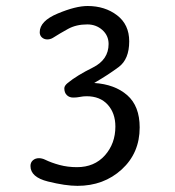

<svg xmlns="http://www.w3.org/2000/svg" viewBox="-20 -872 582 637"><path d="M362.8 -452.1Q362.8 -496.6 337.4 -524.7Q312 -552.7 267.6 -552.7Q255.9 -552.7 245.4 -550.5Q234.9 -548.3 223.1 -548.3Q210 -548.3 201.7 -556.4Q193.4 -564.5 193.4 -579.1Q193.4 -583.5 196.3 -587.9Q199.2 -592.3 204.6 -596.7Q234.9 -621.6 287.6 -647.7Q340.3 -673.8 340.3 -726.1Q340.3 -753.9 319.6 -772.5Q298.8 -791 269.5 -791Q232.9 -791 205.8 -776.1Q178.7 -761.2 155.8 -746.6Q151.9 -744.1 147 -742.7Q142.1 -741.2 137.2 -741.2Q126.5 -741.2 119.1 -747.8Q111.8 -754.4 111.8 -765.1Q111.8 -802.2 171.4 -827.1Q231 -852.1 270.5 -852.1Q328.1 -852.1 368.4 -821.3Q408.7 -790.5 408.7 -734.9Q408.7 -675.3 373.5 -649.4Q338.4 -623.5 299.8 -601.1L292.5 -596.7Q360.8 -592.3 402.1 -556.2Q443.4 -520 443.4 -449.2Q443.4 -364.3 383.8 -309.8Q324.2 -255.4 236.8 -255.4Q197.3 -255.4 139.2 -269.8Q81.1 -284.2 81.1 -321.3Q81.1 -333 89.1 -340.1Q97.2 -347.2 109.4 -347.2Q114.3 -347.2 119.4 -345.9Q124.5 -344.7 129.4 -342.3Q150.4 -332 177.5 -324.7Q204.6 -317.4 235.4 -317.4Q293 -317.4 327.9 -356.4Q362.8 -395.5 362.8 -452.1Z"/></svg>

Font: Cutive
Style: Regular
Weight: 400
Designer: Vernon Adams
Version: Version 1.002